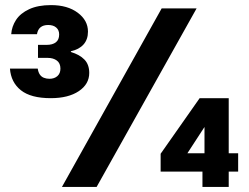

<svg xmlns="http://www.w3.org/2000/svg" viewBox="-20 -733 976 753"><path d="M179 -348Q101 -348 62 -379Q23 -410 19 -464H128Q130 -450 136 -441Q142 -432 152 -428Q162 -424 174 -424Q193 -424 205 -434.5Q217 -445 217 -464Q217 -485 203 -495.5Q189 -506 167 -506H129V-557H163Q186 -557 199 -567Q212 -577 212 -598Q212 -615 200.5 -625Q189 -635 169 -635Q150 -635 139 -626Q128 -617 125 -599H24Q26 -629 43 -655Q60 -681 94.5 -697Q129 -713 180 -713Q245 -713 285 -683Q325 -653 325 -609Q325 -578 307.5 -558.5Q290 -539 258 -532V-529Q292 -519 311 -499.5Q330 -480 330 -447Q330 -403 289 -375.5Q248 -348 179 -348ZM223 0 614 -700H751L359 0ZM774 0V-60H610V-130L763 -348H877V-132H914V-60H877V0ZM715 -132H782V-235Z"/></svg>

Font: DM Sans 10pt ExtraBold
Style: Regular
Weight: 800
Version: Version 4.004;gftools[0.9.30]